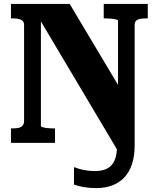

<svg xmlns="http://www.w3.org/2000/svg" viewBox="-20 -730 807 981"><path d="M668 13Q668 68 654 109.5Q640 151 614.5 177.5Q589 204 553 217.5Q517 231 472 231Q438 231 408.5 226Q379 221 358 213V124Q369 128 385.5 133Q402 138 423 141Q444 144 466 144Q502 144 527 131.5Q552 119 565 90.5Q578 62 578 14V-70L609 86L165 -661L189 -665V-86Q189 -83 198.5 -80Q208 -77 221.5 -75.5Q235 -74 248 -74H261V0H36V-74H47Q63 -74 76 -77Q89 -80 96 -89Q103 -98 103 -111V-601Q103 -616 96 -623Q89 -630 76 -633Q63 -636 47 -636H36V-710H336L641 -199L583 -138V-624Q583 -628 573.5 -630.5Q564 -633 550 -634.5Q536 -636 523 -636H510V-710H735V-636H725Q709 -636 695.5 -633.5Q682 -631 675 -623.5Q668 -616 668 -601Z"/></svg>

Font: Roboto Serif SemiCondensed
Style: Bold
Weight: 700
Width: 4
Designer: Greg Gazdowicz
Foundry: Commercial Type
Version: Version 1.007